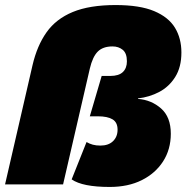

<svg xmlns="http://www.w3.org/2000/svg" viewBox="-40 -731 739 761"><path d="M395 10Q287 10 244 -20L303 -168Q315 -161 328 -157.5Q341 -154 358 -154Q390 -154 408 -171.5Q426 -189 426 -217Q426 -246 406 -258Q386 -270 348 -270H316L363 -430H397Q431 -430 447 -445.5Q463 -461 463 -488Q463 -520 446.5 -533.5Q430 -547 406 -547Q368 -547 347.5 -526.5Q327 -506 316 -459L210 0H-20L89 -473Q107 -550 144.5 -603Q182 -656 248.5 -683.5Q315 -711 418 -711Q514 -711 571 -687Q628 -663 653.5 -621Q679 -579 679 -523Q679 -465 654.5 -426Q630 -387 591 -366.5Q552 -346 507 -341V-339Q560 -335 598.5 -301Q637 -267 637 -201Q637 -139 606.5 -91.5Q576 -44 522 -17Q468 10 395 10Z"/></svg>

Font: Prodigy Sans Black
Style: Italic
Weight: 900
Italic angle: -13°
Designer: Wei Huang
Foundry: Wei Huang
Version: Version 1.003; ttfautohint (v1.8.3)